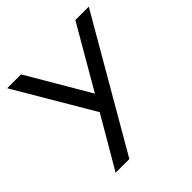

<svg xmlns="http://www.w3.org/2000/svg" viewBox="-178 -606 930 930"><g transform="rotate(-45 287.0 -141.5)"><path d="M91 189 244 -73 9 -472H104L291 -153L476 -472H568L185 189Z"/></g></svg>

Font: Lil Grotesk Medium
Style: Regular
Weight: 500
Designer: Bastien Sozeau
Foundry: NBR — Bastien Sozeau
Version: Version 3.003; ttfautohint (v1.8.4.7-5d5b);gftools[0.9.33]